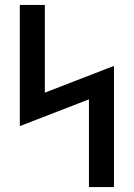

<svg xmlns="http://www.w3.org/2000/svg" viewBox="-20 -755 540 775"><path d="M339 0V-354L60 -246V-735H161V-381L440 -489V0Z"/></svg>

Font: Zed Sans Semibold
Style: Regular
Weight: 600
Designer: Belleve Invis
Foundry: Belleve Invis
Version: Version 1.0.0; ttfautohint (v1.8.4)